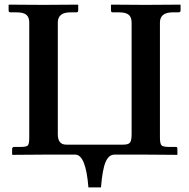

<svg xmlns="http://www.w3.org/2000/svg" viewBox="-20 -666 815 827"><path d="M668.9 -568.8V-74.2Q668.9 -47.4 675.5 -40.3Q682.1 -33.2 707 -33.2H737.8Q743.7 -33.2 744.1 -25.9V-1L743.2 1Q622.1 0 609.9 0H473.1Q448.2 0 434.6 32.5Q420.9 64.9 415 141.1H360.8Q349.6 0 304.2 0H168.9L34.2 1L32.2 -1V-23.9Q32.2 -32.7 41 -33.2H69.8Q93.8 -33.2 99.9 -39.6Q106 -45.9 106 -74.2V-568.8Q106 -591.8 93.5 -602.3Q81.1 -612.8 51.8 -612.8H24.9Q17.1 -612.8 17.1 -621.1V-645L19 -646Q126 -645 166 -645L314.9 -646L316.9 -645V-621.1Q316.9 -613.3 310.1 -612.8H283.2Q229 -612.8 229 -568.8V-87.9Q229 -43 265.1 -43H511.2Q533.2 -43 540 -52Q546.9 -61 546.9 -87.9V-568.8Q546.9 -591.8 534.4 -602.3Q522 -612.8 493.2 -612.8H465.8Q458 -612.8 458 -621.1V-645L460 -646Q566.9 -645 606 -645L755.9 -646L757.8 -645V-621.1Q757.8 -613.3 750 -612.8H724.1Q668.9 -612.8 668.9 -568.8Z"/></svg>

Font: Linux Libertine
Style: Semibold
Weight: 600
Designer: Philipp H. Poll
Foundry: Philipp H. Poll
Version: Version 5.1.2 ; ttfautohint (v0.9)